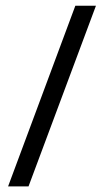

<svg xmlns="http://www.w3.org/2000/svg" viewBox="-20 -663 371 683"><path d="M248 -642.6H321.3L81.5 0H8.8Z"/></svg>

Font: Khula Regular
Style: Regular
Weight: 400
Designer: Erin McLaughlin, Steve Matteson
Version: Version 1.000;PS 1.0;hotconv 1.0.72;makeotf.lib2.5.5900